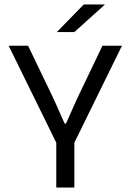

<svg xmlns="http://www.w3.org/2000/svg" viewBox="-20 -845 588 865"><path d="M238.5 -192 19 -639H106.5L224 -394.5L271 -288.5H277.5L324.5 -394.5L441.5 -639H529.5L310 -192ZM233.5 0V-269.5H315V0ZM357.5 -825H451.5V-823.5L315 -700.5H237V-701.5Z"/></svg>

Font: Anek Gurmukhi
Style: Regular
Weight: 400
Designer: Sarang Kulkarni (Gurmukhi), Yesha Goshar (Latin)
Foundry: Ek Type
Version: Version 1.003